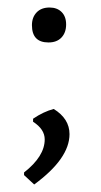

<svg xmlns="http://www.w3.org/2000/svg" viewBox="-20 -377 269 511"><path d="M165 -20C165 -47.3 151 -69.7 123 -87C105 -82.3 86.7 -73.7 68 -61V-53C88.7 -39.7 99 -24 99 -6C99 24 80.7 53.3 44 82V89L71 114C133.7 68 165 23.3 165 -20ZM144 -345C136 -353 125.3 -357 112 -357C97.3 -357 85.8 -352.7 77.5 -344C69.2 -335.3 65 -324 65 -310C65 -279.3 79.7 -264 109 -264C123.7 -264 135.2 -268.3 143.5 -277C151.8 -285.7 156 -297.3 156 -312C156 -326 152 -337 144 -345Z"/></svg>

Font: Alegreya Sans
Style: Regular
Weight: 400
Designer: Juan Pablo del Peral
Foundry: Huerta Tipografica
Version: Version 1.000;PS 001.000;hotconv 1.0.70;makeotf.lib2.5.58329